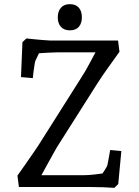

<svg xmlns="http://www.w3.org/2000/svg" viewBox="-20 -900 669 924"><path d="M530 4Q502 2 473.5 1Q445 0 416 0H71L64 -55Q82 -80 103.5 -111Q125 -142 145 -171Q165 -200 176 -218L367 -520Q392 -558 413 -598.5Q434 -639 456 -679L473 -648H253Q235 -648 213 -646.5Q191 -645 171.5 -644Q152 -643 143 -642L182 -674L151 -609Q149 -606 146.5 -590.5Q144 -575 141.5 -556.5Q139 -538 138 -524L81 -529L88 -697L107 -715Q126 -713 145.5 -711Q165 -709 184 -707.5Q203 -706 221 -705H548L555 -651Q527 -611 500 -574Q473 -537 447 -496L253 -190Q246 -178 230 -149Q214 -120 195.5 -86.5Q177 -53 162 -25L146 -57H386Q406 -57 432.5 -60Q459 -63 483.5 -66.5Q508 -70 520 -72L446 -27Q455 -38 465.5 -53Q476 -68 484 -81.5Q492 -95 495 -100Q497 -105 500 -121Q503 -137 506 -154Q509 -171 510 -178L564 -173L549 -14ZM316 -754Q288 -754 273 -771Q258 -788 258 -816Q258 -845 273 -862.5Q288 -880 316 -880Q344 -880 359 -863.5Q374 -847 374 -816Q374 -788 359.5 -771Q345 -754 316 -754Z"/></svg>

Font: Andada Pro
Style: Regular
Weight: 400
Designer: Carolina Giovagnoli
Foundry: Huerta Tipografica
Version: Version 3.003